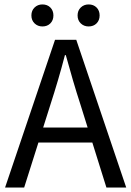

<svg xmlns="http://www.w3.org/2000/svg" viewBox="-20 -833 584 853"><path d="M2.6 0 224.5 -656.3H318.8L540.7 0H452.7L338 -366.6Q320.1 -421.7 304 -476.5Q288 -531.3 272.4 -588H268.4Q253.5 -530.7 237.4 -476.2Q221.4 -421.7 203.5 -366.6L87.4 0ZM119.4 -199.8V-266.5H421.6V-199.8ZM168.4 -715.5Q147.7 -715.5 133.6 -729.1Q119.5 -742.8 119.5 -764.4Q119.5 -786 133.6 -799.7Q147.7 -813.3 168.4 -813.3Q190.1 -813.3 203.7 -799.7Q217.3 -786 217.3 -764.4Q217.3 -742.8 203.7 -729.1Q190.1 -715.5 168.4 -715.5ZM373.7 -715.5Q352.9 -715.5 338.8 -729.1Q324.7 -742.8 324.7 -764.4Q324.7 -786 338.8 -799.7Q352.9 -813.3 373.7 -813.3Q395.4 -813.3 409 -799.7Q422.6 -786 422.6 -764.4Q422.6 -742.8 409 -729.1Q395.4 -715.5 373.7 -715.5Z"/></svg>

Font: Source Sans 3 VF
Style: Regular
Weight: 200
Designer: Paul D. Hunt
Foundry: Adobe
Version: Version 3.046;hotconv 1.0.118;makeotfexe 2.5.65603